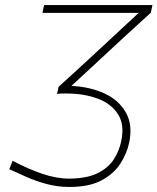

<svg xmlns="http://www.w3.org/2000/svg" viewBox="-20 -733 625 762"><path d="M256 9Q208 9 164 -3Q120 -15 82.8 -31.8Q45.5 -48.5 17 -61.5L30 -95Q91 -62.5 147.8 -43.2Q204.5 -24 256 -24Q327 -25 369 -46.5Q411 -68 432.2 -101.5Q453.5 -135 461 -172.5Q475 -237 448.8 -279Q422.5 -321 368 -341.5Q313.5 -362 242 -362Q231 -362 222.8 -361.8Q214.5 -361.5 206.5 -360L212.5 -388.5Q242 -415 273.5 -444Q305 -473 335.5 -501L530.5 -682H148.5L155 -713H585L578.5 -682.5Q527 -636 475.8 -588.8Q424.5 -541.5 372.5 -493L263.5 -392Q337.5 -388.5 394.8 -362Q452 -335.5 479.8 -286.2Q507.5 -237 492.5 -166Q483.5 -124 457.8 -83.8Q432 -43.5 383 -17.2Q334 9 256 9Z"/></svg>

Font: Commissioner Flair Thin
Style: Italic
Weight: 100
Italic angle: -12°
Designer: Kostas Bartsokas
Foundry: Kostas Bartsokas
Version: Version 1.000; ttfautohint (v1.8.3)